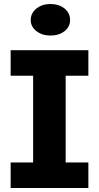

<svg xmlns="http://www.w3.org/2000/svg" viewBox="-20 -936 493 956"><path d="M145 -75V-613H307V-75ZM33 0V-127H420V0ZM33 -559V-686H420V-559ZM230 -759Q190 -759 161.5 -781Q133 -803 133 -836Q133 -871 161.5 -893.5Q190 -916 230 -916Q274 -916 301.5 -893.5Q329 -871 329 -836Q329 -803 301.5 -781Q274 -759 230 -759Z"/></svg>

Font: BioRhyme ExtraBold ExtraBold
Style: Regular
Weight: 800
Version: Version 1.600;gftools[0.9.33]